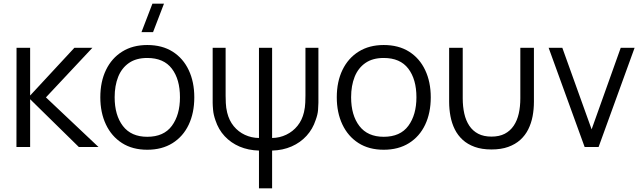

<svg xmlns="http://www.w3.org/2000/svg" viewBox="-20 -800 3494 1045"><path d="M69.5 0 70 -540H144V-280L385 -540H483L230 -270L516 0H409L144 -260V0Z M813 -625H750L809.5 -780H872.5ZM781.5 15Q701 15 644 -21.5Q587 -58 556.5 -122.5Q526 -187 526 -270.5Q526 -355.5 557 -419.5Q588 -483.5 645.2 -519.2Q702.5 -555 781.5 -555Q862.5 -555 919.8 -518.8Q977 -482.5 1007.2 -418.2Q1037.5 -354 1037.5 -270.5Q1037.5 -185.5 1007 -121.2Q976.5 -57 919 -21Q861.5 15 781.5 15ZM781.5 -55.5Q871.5 -55.5 915.5 -115.2Q959.5 -175 959.5 -270.5Q959.5 -368.5 915.2 -426.5Q871 -484.5 781.5 -484.5Q721 -484.5 681.8 -457.2Q642.5 -430 623.2 -381.8Q604 -333.5 604 -270.5Q604 -173 649 -114.2Q694 -55.5 781.5 -55.5Z M1389.5 225V19.5Q1331.5 18 1284 -2.2Q1236.5 -22.5 1202.8 -58.8Q1169 -95 1152.5 -145.5Q1142 -175.5 1139.8 -201Q1137.5 -226.5 1137.5 -240.5V-540H1208V-279.5Q1208 -265.5 1209 -239.5Q1210 -213.5 1216.5 -187Q1227 -144 1252.2 -113.2Q1277.5 -82.5 1313 -66Q1348.5 -49.5 1389.5 -49V-540H1461V-49Q1502 -49.5 1538 -66.8Q1574 -84 1599.2 -115.2Q1624.5 -146.5 1634.5 -189.5Q1640.5 -215.5 1641.5 -241Q1642.5 -266.5 1642.5 -279.5V-540H1713V-240.5Q1713 -225 1711 -200.5Q1709 -176 1698 -146.5Q1682 -97.5 1648.5 -60.8Q1615 -24 1567.2 -3Q1519.5 18 1461 19.5V225Z M2068.5 15Q1988 15 1931 -21.5Q1874 -58 1843.5 -122.5Q1813 -187 1813 -270.5Q1813 -355.5 1844 -419.5Q1875 -483.5 1932.2 -519.2Q1989.5 -555 2068.5 -555Q2149.5 -555 2206.8 -518.8Q2264 -482.5 2294.2 -418.2Q2324.5 -354 2324.5 -270.5Q2324.5 -185.5 2294 -121.2Q2263.5 -57 2206 -21Q2148.5 15 2068.5 15ZM2068.5 -55.5Q2158.5 -55.5 2202.5 -115.2Q2246.5 -175 2246.5 -270.5Q2246.5 -368.5 2202.2 -426.5Q2158 -484.5 2068.5 -484.5Q2008 -484.5 1968.8 -457.2Q1929.5 -430 1910.2 -381.8Q1891 -333.5 1891 -270.5Q1891 -173 1936 -114.2Q1981 -55.5 2068.5 -55.5Z M2424.5 -246.5V-540H2498.5V-264.5Q2498.5 -220 2507 -182Q2515.5 -144 2534.2 -115.8Q2553 -87.5 2582.8 -72Q2612.5 -56.5 2655 -56.5Q2697.5 -56.5 2727.2 -72Q2757 -87.5 2776 -115.8Q2795 -144 2803.5 -182Q2812 -220 2812 -264.5V-540H2886V-246.5Q2886 -205.5 2878.8 -167.2Q2871.5 -129 2855.2 -96.2Q2839 -63.5 2812 -39Q2785 -14.5 2746.2 -0.5Q2707.5 13.5 2655 13.5Q2602.5 13.5 2563.8 -0.5Q2525 -14.5 2498.2 -39Q2471.5 -63.5 2455.2 -96.2Q2439 -129 2431.8 -167.2Q2424.5 -205.5 2424.5 -246.5Z M3162 0 2966 -540H3040.5L3200 -96L3358.5 -540H3434L3238 0Z"/></svg>

Font: Cns Manrope
Style: Regular
Weight: 400
Designer: Mikhail Sharanda
Foundry: Mikhail Sharanda
Version: Version 4.504